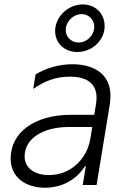

<svg xmlns="http://www.w3.org/2000/svg" viewBox="-20 -847 594 879"><path d="M333.8 -609C397.4 -609 452.4 -655.9 458.5 -716.3C464.5 -777 422.6 -826.7 359 -826.7C295.5 -826.7 239.7 -777 233 -716.3C226.6 -655.9 270.6 -609 333.8 -609ZM339.5 -652.3C302.2 -652.3 277.7 -682.9 281.2 -716.3C285.2 -751.1 316.1 -782.3 353.3 -782.3C390.6 -782.3 415.5 -751.1 411.2 -716.3C407 -682.9 377.1 -652.3 339.5 -652.3ZM185.7 12.4C274.5 12.4 336.3 -33.7 369 -86.3H372.9L358.7 0H422.2L482.2 -366.1C506.7 -515.6 398.8 -552.9 311.8 -552.9C249.3 -552.9 191.4 -535.2 143.1 -506.7L132.1 -440C178.3 -471.9 230.1 -496.1 299.4 -496.1C389.9 -496.1 432.9 -454.2 419.7 -371.8L411.6 -321.4H305C136 -321.4 28.8 -239.7 28.8 -120.4C28.8 -36.6 95.5 12.4 185.7 12.4ZM204.2 -45.5C137.8 -45.5 92.7 -78.1 92.7 -131C92.7 -210.9 173.7 -265.6 295.8 -265.6H402.3L393.8 -213.1C378.2 -117.9 302.6 -45.5 204.2 -45.5Z"/></svg>

Font: TID UI Light
Style: Italic
Weight: 300
Italic angle: -9.39999°
Designer: The TID Project Authors
Foundry: Bakken & Bæck
Version: Version 1.001;hotconv 1.0.109;makeotfexe 2.5.65596